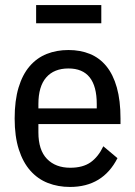

<svg xmlns="http://www.w3.org/2000/svg" viewBox="-20 -728 536 760"><path d="M257 12Q210 12 170 -3.5Q130 -19 100.5 -52Q71 -85 54.5 -136.5Q38 -188 38 -259Q38 -330 53.5 -381.5Q69 -433 97.5 -466Q126 -499 165 -514.5Q204 -530 251 -530Q298 -530 336 -514.5Q374 -499 401 -466Q428 -433 442.5 -381.5Q457 -330 457 -259V-237H132V-204Q132 -134 166 -99Q200 -64 258 -64Q308 -64 338.5 -85.5Q369 -107 389 -149L445 -102Q387 12 257 12ZM251 -457Q194 -457 163 -421.5Q132 -386 132 -316V-299H363V-316Q363 -457 251 -457ZM123 -708H381V-636H123Z"/></svg>

Font: IBM Plex Sans Cond Text
Style: Regular
Weight: 450
Width: 3
Designer: Mike Abbink, Paul van der Laan, Pieter van Rosmalen
Foundry: Bold Monday
Version: Version 1.3